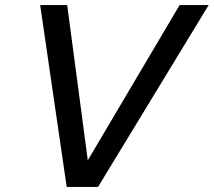

<svg xmlns="http://www.w3.org/2000/svg" viewBox="-20 -740 846 760"><path d="M244 0 139 -720H246L333 -64H303L691 -720H806L368 0Z"/></svg>

Font: Instrument Sans Medium
Style: Italic
Weight: 500
Italic angle: -13°
Designer: Rodrigo Fuenzalida
Foundry: fragTYPE
Version: Version 1.000;gftools[0.9.28]